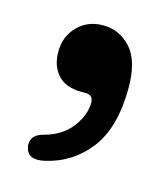

<svg xmlns="http://www.w3.org/2000/svg" viewBox="-64 -209 383 441"><g transform="rotate(15 128.0 11.5)"><path d="M119.5 3.5Q83 3.5 64.2 -17.5Q45.5 -38.5 45.5 -71.5Q45.5 -108.5 69.5 -132.8Q93.5 -157 129.5 -157Q169 -157 196 -127.2Q223 -97.5 223 -33.5Q223 61 183.5 112.5Q144 164 80 178.5Q41 187 35 158.5Q32 146 38.5 135.8Q45 125.5 63 121Q104.5 110 126.8 80.5Q149 51 149 22Q149 3.5 130 3.5Z"/></g></svg>

Font: Fraunces 72pt SuperSoft SemiBold
Style: Regular
Weight: 600
Version: Version 1.000;[b76b70a41]